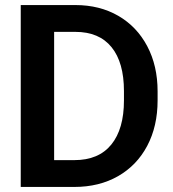

<svg xmlns="http://www.w3.org/2000/svg" viewBox="-20 -739 684 759"><path d="M603 -378V-342Q603 -240 562 -162.5Q521 -85 446.5 -42.5Q372 0 274 0H62V-719H278Q374 -719 447.5 -676.5Q521 -634 562 -556.5Q603 -479 603 -378ZM194 -106H274Q370 -106 420 -167.5Q470 -229 470 -342V-379Q470 -492 421 -552.5Q372 -613 278 -613H194Z"/></svg>

Font: Freesentation 7 Bold
Style: Regular
Weight: 700
Designer: glyphs from Roboto by Christian Robertson / Hangul glyphs from Noto Sans CJK(Source Han Sans) by Jang Soo-young and Kang
Foundry: PT&
Version: Version 2.001